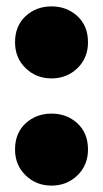

<svg xmlns="http://www.w3.org/2000/svg" viewBox="-20 -571 323 600"><path d="M141 -326Q93 -326 60 -358Q27 -390 27 -439Q27 -490 60 -520.5Q93 -551 141 -551Q189 -551 222 -520.5Q255 -490 255 -439Q255 -390 222 -358Q189 -326 141 -326ZM141 9Q93 9 60 -23Q27 -55 27 -104Q27 -155 60 -185.5Q93 -216 141 -216Q189 -216 222 -185.5Q255 -155 255 -104Q255 -55 222 -23Q189 9 141 9Z"/></svg>

Font: MOST Montserrat ExtraBold
Style: Regular
Weight: 800
Designer: Julieta Ulanovsky
Foundry: Julieta Ulanovsky
Version: Version 8.000;March 11, 2024;FontCreator 15.0.0.2926 64-bit